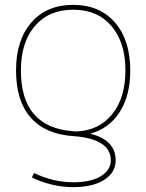

<svg xmlns="http://www.w3.org/2000/svg" viewBox="-20 -550 602 790"><path d="M294 -9Q388 -13 442 -80.5Q496 -148 496 -260Q496 -376 438.5 -443Q381 -510 281 -510Q181 -510 123.5 -443Q66 -376 66 -260Q66 -25 282 -10Q284 -10 288 -9.5Q292 -9 294 -9ZM351 0Q456 26 456 110Q456 159 409.5 189.5Q363 220 281 220Q194 220 111 180L120 162Q200 200 281 200Q355 200 395.5 174.5Q436 149 436 110Q436 21 281 10Q166 2 106 -66.5Q46 -135 46 -260Q46 -385 109 -457.5Q172 -530 281 -530Q390 -530 453 -457.5Q516 -385 516 -260Q516 -157 472.5 -89Q429 -21 351 0Z"/></svg>

Font: M PLUS 1p Thin
Style: Regular
Weight: 250
Version: Version 1.062